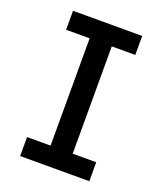

<svg xmlns="http://www.w3.org/2000/svg" viewBox="-136 -824 772 913"><g transform="rotate(20 250.0 -367.5)"><path d="M75 0V-96H194V-639H75V-735H425V-639H306V-96H425V0Z"/></g></svg>

Font: Iosevka Term Curly
Style: Bold
Weight: 700
Designer: Belleve Invis
Foundry: Belleve Invis
Version: Version 32.3.0